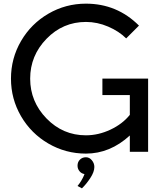

<svg xmlns="http://www.w3.org/2000/svg" viewBox="-20 -830 890 1050"><path d="M740 -690 670 -620Q631 -659 571.5 -684.5Q512 -710 450 -710Q324 -710 234.5 -618Q145 -526 145 -400Q145 -274 234.5 -182Q324 -90 450 -90Q518 -90 584 -121Q650 -152 690 -202V-310H540V-400H790V0H690V-89Q582 10 450 10Q339 10 244.5 -45Q150 -100 95 -194.5Q40 -289 40 -400Q40 -511 95 -605.5Q150 -700 244.5 -755Q339 -810 450 -810Q620 -810 740 -690ZM428 200 404 187Q415 174 424.5 158Q434 142 438 132L442 122Q425 119 414.5 106Q404 93 404 76Q404 56 417 43Q430 30 450 30Q469 30 482.5 46.5Q496 63 496 83Q496 110 474 143.5Q452 177 428 200Z"/></svg>

Font: Laverick
Style: Regular
Weight: 400
Designer: Daniel Pimley
Foundry: Daniel Pimley
Version: Version 1.000;PS 001.001;hotconv 1.0.56